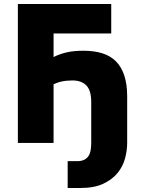

<svg xmlns="http://www.w3.org/2000/svg" viewBox="-20 -720 709 967"><path d="M70 0H249.8V-295.7Q258.8 -299.7 268.3 -303.2Q277.8 -306.8 289.7 -309.4Q301.5 -312 315.4 -313.4Q329.3 -314.8 344.7 -314.8Q390 -314.8 414.7 -289.8Q439.5 -264.8 439.5 -205.5V-0.5Q439.5 21.2 436.2 38.3Q433 55.5 424.6 67.3Q416.2 79.2 402.4 85.4Q388.7 91.7 368.5 91.7H320.8V226.8H384.5Q455.3 226.8 500.8 205.1Q546.2 183.3 572.6 150.7Q599 118 609.8 77.9Q620.5 37.8 620.5 -0.3V-235.2Q620.5 -294.7 606.4 -338.3Q592.3 -382 564.8 -410.2Q537.3 -438.3 495.9 -451.4Q454.5 -464.5 399.8 -464.5Q376 -464.5 354.8 -462.5Q333.7 -460.5 314.4 -455.9Q295.2 -451.3 279 -445.4Q262.8 -439.5 249.8 -432.5V-551.3H540.2V-700H70Z"/></svg>

Font: Golos Text VF
Style: Regular
Weight: 400
Designer: A.Korolkova, Vitaly Kuzmin
Foundry: ParaType Ltd
Version: Version 2.005